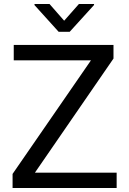

<svg xmlns="http://www.w3.org/2000/svg" viewBox="-20 -934 639 954"><path d="M559.6 0H78.1V-76.2H559.6ZM101.1 0H42.5V-69.8L484.9 -710.9H543.9V-643.1ZM503.9 -634.3H48.3V-710.9H503.9ZM447.3 -909.2 326.2 -775.9H271.5L151.4 -908.7V-914.1H226.1L298.8 -831.1L372.1 -914.1H447.3Z"/></svg>

Font: Heebo
Style: Regular
Weight: 400
Designer: Oded Ezer
Foundry: Ezer Type House
Version: Version 3.100